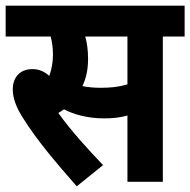

<svg xmlns="http://www.w3.org/2000/svg" viewBox="-20 -642 672 678"><path d="M555 -513H632V-622H0V-513H159C164 -494 167 -472 167 -449C167 -421 162 -396 154 -374C137 -389 118 -398 95 -398C45 -398 25 -363 25 -326C25 -298 36 -263 64 -221C111 -147 167 -80 251 16L344 -59C289 -116 228 -184 186 -243C193 -247 200 -252 206 -256C240 -238 289 -224 347 -224C375 -224 402 -226 430 -234V0H555ZM335 -332C312 -332 291 -334 271 -338C283 -363 291 -394 291 -434C291 -466 287 -492 281 -513H430V-344C399 -335 372 -332 335 -332Z"/></svg>

Font: Noto Sans Devanagari Condensed
Style: Bold
Weight: 700
Width: 3
Designer: Jelle Bosma - Monotype Design Team
Foundry: Monotype Imaging Inc.
Version: Version 2.004